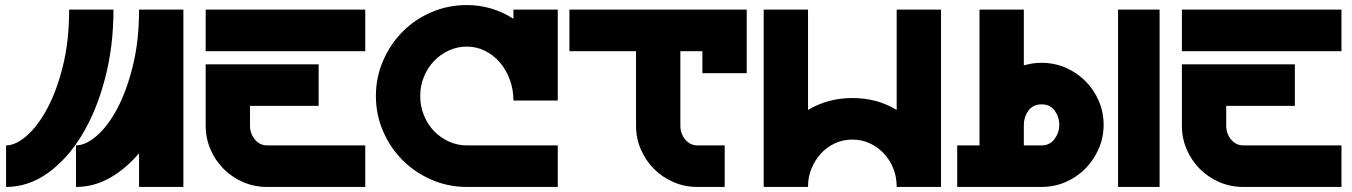

<svg xmlns="http://www.w3.org/2000/svg" viewBox="-20 -738 5338 758"><path d="M280 -164Q318 -164 362 -202Q406 -240 443 -309.5Q480 -379 504.5 -478Q529 -577 529 -700H704V0H529V-133Q475 -70 412.5 -35Q350 0 280 0ZM4 0V-164Q42 -164 85.5 -202Q129 -240 166.5 -309.5Q204 -379 228.5 -478Q253 -577 253 -700H428Q428 -555 394.5 -427.5Q361 -300 303.5 -205Q246 -110 169 -55Q92 0 4 0Z M792 -484H1238V-320H967V-242Q967 -210 986.5 -187Q1006 -164 1034 -164H1422V0H1034Q984 0 940 -19Q896 -38 863 -71Q830 -104 811 -148Q792 -192 792 -242ZM792 -700H1422V-536H792Z M1464 -359Q1464 -433 1492.5 -498.5Q1521 -564 1569.5 -613Q1618 -662 1683.5 -690Q1749 -718 1823 -718Q1922 -718 2007 -664V-700H2182V-341H2007Q2007 -385 1992.5 -424Q1978 -463 1953 -492Q1928 -521 1894.5 -537.5Q1861 -554 1823 -554Q1785 -554 1751.5 -538.5Q1718 -523 1693 -496.5Q1668 -470 1653.5 -434.5Q1639 -399 1639 -359Q1639 -319 1653.5 -283Q1668 -247 1693 -221Q1718 -195 1751.5 -179.5Q1785 -164 1823 -164H2182V0H1823Q1749 0 1683.5 -28.5Q1618 -57 1569.5 -105.5Q1521 -154 1492.5 -219.5Q1464 -285 1464 -359Z M2928 -700V-449H2753V-536H2666V-242Q2666 -210 2685.5 -187Q2705 -164 2733 -164H2841V0H2733Q2683 0 2639 -19Q2595 -38 2562 -71Q2529 -104 2510 -148Q2491 -192 2491 -242V-536H2228V-700Z M2995 0V-700H3170V-304Q3249 -351 3345 -351Q3443 -351 3520 -304V-700H3695V0H3520V-1Q3520 -40 3506.5 -73.5Q3493 -107 3469 -132.5Q3445 -158 3413 -172.5Q3381 -187 3345 -187Q3309 -187 3277 -172.5Q3245 -158 3221.5 -132.5Q3198 -107 3184 -73.5Q3170 -40 3170 -1V0Z M3759 -164H3847V-700H4022V-480Q4041 -485 4056.5 -487.5Q4072 -490 4092 -490Q4142 -490 4186.5 -471Q4231 -452 4264.5 -418.5Q4298 -385 4317.5 -340.5Q4337 -296 4337 -245Q4337 -195 4317.5 -150.5Q4298 -106 4265 -72.5Q4232 -39 4187.5 -19.5Q4143 0 4092 0H3759ZM4394 0V-700H4558V0ZM4022 -164H4092Q4125 -164 4143.5 -189.5Q4162 -215 4162 -245Q4162 -276 4144 -301Q4126 -326 4092 -326Q4058 -326 4040 -301Q4022 -276 4022 -245Z M4646 -484H5092V-320H4821V-242Q4821 -210 4840.5 -187Q4860 -164 4888 -164H5276V0H4888Q4838 0 4794 -19Q4750 -38 4717 -71Q4684 -104 4665 -148Q4646 -192 4646 -242ZM4646 -700H5276V-536H4646Z"/></svg>

Font: Aoudax Cyrillic
Style: Regular
Weight: 400
Designer: William Zhang
Foundry: William Zhang
Version: Version 1.00 June 4, 2021, initial release